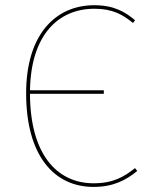

<svg xmlns="http://www.w3.org/2000/svg" viewBox="-20 -711 575 740"><path d="M500.3 -63.1C457.6 -29.1 415.7 -4.6 340.7 -4.6C199.1 -4.6 95.9 -117 95.6 -349.6H380.1V-363.1H95.6C99.1 -576.1 204.2 -677.3 344.1 -677.3C412.4 -677.3 452.4 -655.6 492.6 -622.4L500.4 -633C461.6 -666.1 417.7 -690.9 343.3 -690.9C193.1 -690.9 80.7 -577 80.7 -351.4C80.7 -110.8 188.9 9.4 340.3 9.4C417.1 9.4 465 -16.4 509 -52.1Z"/></svg>

Font: Fira Sans Hair
Style: Regular
Weight: 100
Designer: bBox Type GmbH & Carrois Corporate GbR & Edenspiekermann AG
Foundry: bBox Type GmbH & Carrois Corporate GbR & Edenspiekermann AG
Version: Version 4.300;PS 004.300;hotconv 1.0.88;makeotf.lib2.5.64775